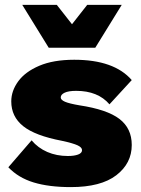

<svg xmlns="http://www.w3.org/2000/svg" viewBox="-20 -754 575 784"><path d="M14 -71 109 -181Q135 -150 173 -133.5Q211 -117 257 -117Q283 -117 299 -123Q315 -129 315 -141Q315 -152 297 -160.5Q279 -169 233 -179Q123 -200 74.5 -239Q26 -278 26 -340Q26 -383 54.5 -422Q83 -461 140.5 -485.5Q198 -510 283 -510Q446 -510 518 -427L427 -328Q380 -383 291 -383Q260 -383 244 -375.5Q228 -368 228 -356Q228 -346 245.5 -338.5Q263 -331 304 -324Q417 -307 467.5 -268.5Q518 -230 518 -162Q518 -87 455 -38.5Q392 10 269 10Q180 10 117.5 -9Q55 -28 14 -71ZM369 -559H179L71 -734H212L274 -655L336 -734H477Z"/></svg>

Font: Work Sans ExtraBold
Style: Regular
Weight: 800
Designer: Wei Huang
Foundry: Wei Huang
Version: Version 1.500